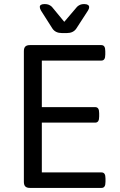

<svg xmlns="http://www.w3.org/2000/svg" viewBox="-20 -921 586 941"><path d="M393 -901H391C378 -901 368 -897 358 -888L295 -814L234 -888C224 -897 214 -901 200 -901H198C183 -901 175 -896 175 -887C175 -882 177 -876 181 -869L237 -781C247 -766 263 -759 283 -759H308C328 -759 344 -766 354 -781L411 -869C415 -875 417 -881 417 -886C417 -895 409 -901 393 -901ZM476 -700H127C106 -700 97 -691 97 -670V-30C97 -9 106 0 127 0H477C491 0 497 -9 497 -30V-46C497 -67 491 -76 477 -76H185V-320H446C460 -320 466 -329 466 -350V-366C466 -387 460 -396 446 -396H185V-624H476C490 -624 496 -633 496 -654V-670C496 -691 490 -700 476 -700Z"/></svg>

Font: Asap
Style: Regular
Weight: 400
Designer: Pablo Cosgaya
Foundry: Pablo Cosgaya
Version: Version 1.007;PS 001.007;hotconv 1.0.70;makeotf.lib2.5.58329